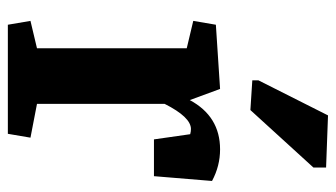

<svg xmlns="http://www.w3.org/2000/svg" viewBox="-203 -652 855 489"><g transform="rotate(90 224.5 -407.5)"><path d="M234.9 -463.4Q276.4 -540.5 360.4 -540.5Q402.8 -540.5 440.9 -520L428.7 -372.1H335L321.8 -464.4Q314.9 -466.3 308.6 -466.3Q278.3 -466.3 244.6 -399.4V-74.2L330.6 -57.6L320.8 0H43L33.2 -57.6L103 -74.2V-455.6L33.2 -472.2L43 -529.8L206.5 -540.5ZM184.6 -638.2 273.9 -815.4 406.7 -810.5V-778.3L260.3 -617.7L184.6 -622.6Z"/></g></svg>

Font: NoticiaText-Bold
Style: Bold
Weight: 700
Designer: JM Sole
Foundry: JM Sole
Version: Version 1.003